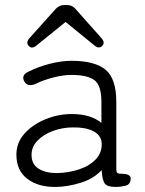

<svg xmlns="http://www.w3.org/2000/svg" viewBox="-20 -732 575 761"><path d="M202 9Q132 10 88.5 -23Q45 -56 45 -119Q45 -167 77.5 -203Q110 -239 160.5 -259.5Q211 -280 265 -280Q339 -280 382 -245V-327Q382 -394 354 -414.5Q326 -435 264 -435Q231 -435 191.5 -425Q152 -415 120 -399Q90 -387 77 -408Q62 -434 93 -448Q130 -467 176.5 -479Q223 -491 264 -491Q355 -491 398 -456Q441 -421 441 -327V-62Q441 -49 446 -46Q451 -43 467 -43Q480 -43 489 -38.5Q498 -34 498 -24Q498 1 473 5Q465 7 456 8Q447 9 439 9Q405 9 395 -5Q385 -19 383 -58Q352 -24 301 -8Q250 8 202 9ZM205 -46Q253 -47 294.5 -61Q336 -75 360.5 -101.5Q385 -128 383 -166Q380 -197 349 -212.5Q318 -228 269 -227Q228 -227 190 -213Q152 -199 128.5 -174.5Q105 -150 105 -118Q105 -81 133 -63.5Q161 -46 205 -46ZM202 -698Q216 -712 234 -712H246Q265 -712 278 -698L382 -581Q398 -563 385 -550Q372 -537 354 -552L240 -645L125 -552Q106 -536 94 -550Q81 -563 97 -581Z"/></svg>

Font: Shin Retro Maru Gothic Regular
Style: Regular
Weight: 400
Designer: Iose
Foundry: Typographish
Version: Version 1.002